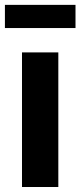

<svg xmlns="http://www.w3.org/2000/svg" viewBox="-28 -749 323 769"><path d="M60.1 0V-539.1H205.6V0ZM274.4 -729.5V-636.7H-8.3V-729.5Z"/></svg>

Font: Inter 18pt
Style: Bold
Weight: 700
Designer: Rasmus Andersson
Foundry: rsms
Version: Version 4.001;git-66647c0bb